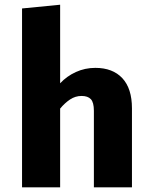

<svg xmlns="http://www.w3.org/2000/svg" viewBox="-20 -797 655 817"><path d="M73.8 0V-761L235.9 -776.9V-442.6Q264.1 -472.8 302.8 -490.5Q341.5 -508.2 385.6 -508.2Q459.5 -508.2 500.5 -464.4Q541.5 -420.5 541.5 -335.9V0H379.5V-325.6Q379.5 -361 366.7 -374.9Q353.8 -388.7 327.2 -388.7Q300.5 -388.7 277.9 -373.6Q255.4 -358.5 235.9 -334.9V0Z"/></svg>

Font: FiraCode Nerd Font
Style: Bold
Weight: 700
Designer: Carrois Corporate, Edenspiekermann AG, Nikita Prokopov
Foundry: Carrois Corporate, Edenspiekermann AG, Nikita Prokopov
Version: Version 6.002;Nerd Fonts 2.1.0